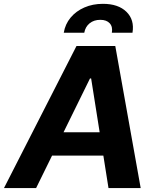

<svg xmlns="http://www.w3.org/2000/svg" viewBox="-58 -963 793 983"><path d="M126.8 0H-37.7L333.6 -727.5H532.2L662.3 0H497.5L408.6 -561.3H402.7ZM164.5 -285.9H553.5L533.2 -166.2H143.6ZM268.4 -795.3Q275.8 -839.6 303.5 -872.8Q331.2 -906.1 373.9 -924.7Q416.7 -943.4 468.9 -943.4Q547.6 -943.4 589.4 -902.5Q631.2 -861.6 620.3 -795.3H514.6Q520 -825.6 503.9 -843.6Q487.7 -861.5 455.5 -861.5Q422.7 -861.5 400.7 -843.6Q378.8 -825.6 373.4 -795.3Z"/></svg>

Font: Inter Tight
Style: Italic
Weight: 400
Italic angle: -9.39999°
Designer: Rasmus Andersson
Foundry: rsms
Version: Version 3.002